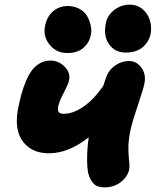

<svg xmlns="http://www.w3.org/2000/svg" viewBox="-20 -788 667 822"><path d="M433.1 -688Q439.5 -722.7 469.2 -745.4Q499 -768.1 534.2 -768.1Q568.4 -768.1 591.3 -748Q614.3 -728 622.1 -700Q629.9 -671.9 625 -643.1Q617.7 -608.9 590.8 -585.9Q564 -563 518.1 -563Q472.2 -563 447 -598.4Q421.9 -633.8 433.1 -688ZM268.1 -561Q221.2 -561 192.4 -596.7Q163.6 -632.3 172.9 -676.8Q180.2 -715.8 206.5 -739Q232.9 -762.2 270 -762.2Q297.9 -762.2 319.8 -750.2Q341.8 -738.3 352.5 -720Q363.3 -701.7 368.4 -679.2Q373.5 -656.7 368.2 -636.2Q361.8 -604.5 336.7 -582.8Q311.5 -561 268.1 -561ZM189.9 -131.8Q135.7 -131.8 101.6 -158.4Q67.4 -185.1 57.1 -227.3Q46.9 -269.5 57.1 -321.8Q64.5 -358.9 72.5 -387.7Q80.6 -416.5 92.5 -444.1Q104.5 -471.7 118.7 -489.5Q132.8 -507.3 152.6 -518.1Q172.4 -528.8 195.8 -528.8Q230 -528.8 256.1 -503.2Q282.2 -477.5 275.9 -444.8Q272.5 -427.7 252.7 -390.4Q232.9 -353 229 -331.1Q226.1 -315.4 231.7 -308.1Q237.3 -300.8 253.9 -300.8Q292 -300.8 336.2 -330.6Q380.4 -360.4 421.9 -419.9Q424.3 -427.7 428.7 -440.2Q433.1 -452.6 433.1 -453.1Q445.3 -488.8 473.1 -507.8Q501 -526.9 532.2 -526.9Q564.9 -526.9 585.7 -498Q606.4 -469.2 598.1 -429.2Q594.2 -409.2 568.6 -332.3Q543 -255.4 537.1 -224.1Q534.2 -209 532.2 -193.6Q530.3 -178.2 529.8 -167.5Q529.3 -156.7 529.8 -142.3Q530.3 -127.9 530.8 -121.3Q531.2 -114.7 532.5 -101.1Q533.7 -87.4 534.2 -84Q534.2 -68.8 533.2 -63Q526.9 -32.2 497.8 -9Q468.8 14.2 426.8 14.2Q396.5 14.2 380.9 -1.7Q365.2 -17.6 357.9 -45.9Q352.5 -68.8 353 -113.3Q353.5 -157.7 359.9 -200.2Q273.4 -131.8 189.9 -131.8Z"/></svg>

Font: Shantell Sans Normal
Style: Italic
Weight: 800
Italic angle: -11.31°
Designer: Stephen Nixon, Anya Danilova, Shantell Martin
Foundry: Arrow Type
Version: Version 1.006;[559af2be0]